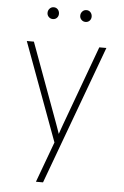

<svg xmlns="http://www.w3.org/2000/svg" viewBox="-59 -735 629 971"><g transform="rotate(5 255.0 -249.5)"><path d="M161 194 237 -12 53 -511H89L237 -108Q241.5 -95.5 246 -82.8Q250.5 -70 255 -57Q259.5 -70 264 -82.8Q268.5 -95.5 273 -108L421 -511H457L197 194ZM340 -633Q328 -633 319.5 -641.5Q311 -650 311 -662Q311 -675 319.5 -684Q328 -693 340 -693Q353 -693 361 -684Q369 -675 369 -662Q369 -650 361 -641.5Q353 -633 340 -633ZM174 -633Q162 -633 153.5 -641.5Q145 -650 145 -662Q145 -675 153.5 -684Q162 -693 174 -693Q187 -693 195 -684Q203 -675 203 -662Q203 -650 195 -641.5Q187 -633 174 -633Z"/></g></svg>

Font: Overpass Thin
Style: Regular
Weight: 250
Designer: Delve Withrington, Dave Bailey, Thomas Jockin
Foundry: Delve Fonts LLC
Version: Version 4.000